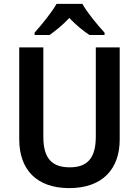

<svg xmlns="http://www.w3.org/2000/svg" viewBox="-20 -958 716 988"><path d="M404 -938H271C247 -895 193 -829 158 -790V-778H235C265 -799 304 -830 337 -866C369 -830 409 -799 440 -778H518V-790C481 -830 429 -893 404 -938ZM596 -240V-714H473V-255C473 -147 432 -97 339 -97C249 -97 203 -141 203 -254V-714H79V-241C79 -85 169 10 336 10C510 10 596 -91 596 -240Z"/></svg>

Font: Noto Sans Kannada SemiCondensed SemiBold
Style: Regular
Weight: 600
Width: 4
Designer: Jelle Bosma - Monotype Design Team
Foundry: Monotype Imaging Inc.
Version: Version 2.005